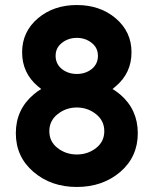

<svg xmlns="http://www.w3.org/2000/svg" viewBox="-20 -732 611 764"><path d="M285.7 -304.3Q329 -304.3 362.7 -277.3Q395 -251.3 395 -210Q395 -168.7 362.7 -143.3Q329.7 -117.3 285.7 -117.3Q242 -117.3 208.7 -143.3Q176.3 -168.7 176.3 -210Q176.3 -251.3 208.7 -277.3Q242.3 -304.3 285.7 -304.3ZM285.7 -581.3Q319.7 -581.3 345 -561.3Q369.7 -541.7 369.7 -510Q369.7 -477.3 345 -457.3Q320 -437.7 285.7 -437.7Q251.3 -437.7 226.3 -457.3Q201.3 -477.7 201.3 -510Q201.3 -541.7 226.3 -561.3Q251.7 -581.3 285.7 -581.3ZM285.7 -712Q193.7 -712 131 -659.3Q68 -605.7 68 -524Q68 -441.3 131 -388.3Q134 -385.7 137.5 -383.2Q141 -380.7 144 -377.7Q128 -368.7 113.3 -355.7Q43 -295.7 43 -202Q43 -108 113.3 -48Q183.3 12 285.7 12Q388.3 12 458.7 -48Q528.3 -108 528.3 -202Q528.3 -295.7 458.7 -355.7Q450.7 -362 443.2 -367.7Q435.7 -373.3 427.7 -377.7Q431 -380.7 434.2 -383.2Q437.3 -385.7 440.3 -388.3Q503.3 -441.3 503.3 -524Q503.3 -605.7 440.3 -659.3Q377.7 -712 285.7 -712Z"/></svg>

Font: Unageo Variable
Style: Regular
Weight: 300
Designer: Richard Sepsi
Foundry: Richard Sepsi
Version: Version 2.200